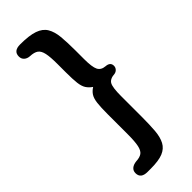

<svg xmlns="http://www.w3.org/2000/svg" viewBox="-264 -674 853 853"><g transform="rotate(-45 162.5 -247.5)"><path d="M182 -285Q166 -296 157 -310Q148 -324 145 -348.5Q142 -373 142 -418V-469Q142 -513 137 -536.5Q132 -560 119 -569.5Q106 -579 80 -580Q64 -581 54 -590Q44 -599 44 -614Q44 -648 86 -648Q143 -648 174.5 -637Q206 -626 220 -602.5Q234 -579 237.5 -543Q241 -507 241 -456V-401Q241 -351 250.5 -332Q260 -313 286 -311Q314 -309 314 -286Q314 -276 307.5 -268.5Q301 -261 291 -259Q260 -257 250.5 -239.5Q241 -222 241 -169V-39Q241 12 238 48Q235 84 222.5 107.5Q210 131 183 142Q156 153 107 153H86Q44 153 44 119Q44 104 54.5 95Q65 86 84 84Q107 83 119.5 74Q132 65 137 41Q142 17 142 -26V-153Q142 -197 145 -222Q148 -247 157 -261Q166 -275 182 -285Z"/></g></svg>

Font: Beiruti SemiBold
Style: Regular
Weight: 600
Designer: Arlette Boutros
Foundry: Boutros
Version: Version 1.41